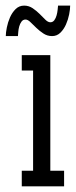

<svg xmlns="http://www.w3.org/2000/svg" viewBox="-62 -660 268 680"><path d="M15.1 -464.8H116.2V-55.2H165V0H15.1V-55.2H55.2V-410.2H15.1ZM186.5 -640.1Q186.5 -627.4 182.9 -608.9Q179.2 -590.3 171.6 -573.2Q164.1 -556.2 151.9 -544.2Q139.6 -532.2 122.6 -532.2Q105.5 -532.2 91.8 -541.3Q78.1 -550.3 66.7 -561.3Q55.2 -572.3 45.9 -581.5Q36.6 -590.8 28.3 -590.8Q19.5 -590.8 14.2 -583.5Q8.8 -576.2 6.1 -566.4Q3.4 -556.6 2.7 -546.9Q2 -537.1 1.5 -532.2H-41.5Q-41.5 -544.4 -37.8 -562.7Q-34.2 -581.1 -26.6 -598.4Q-19 -615.7 -6.6 -627.9Q5.9 -640.1 23.4 -640.1Q40 -640.1 53.7 -630.9Q67.4 -621.6 78.4 -610.6Q89.4 -599.6 98.6 -590.3Q107.9 -581.1 116.2 -581.1Q125 -581.1 130.4 -588.4Q135.7 -595.7 138.4 -605.5Q141.1 -615.2 142.1 -625Q143.1 -634.8 143.6 -640.1H186.5Z"/></svg>

Font: Stint Ultra Condensed
Style: Regular
Weight: 400
Width: 1
Designer: Astigmatic (AOETI)
Foundry: Astigmatic (AOETI)
Version: Version 1.000